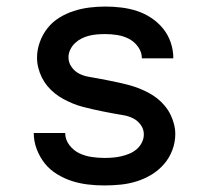

<svg xmlns="http://www.w3.org/2000/svg" viewBox="-20 -558 640 586"><path d="M298 8Q273 8 248 5Q223 2 199.5 -5.5Q176 -13 154 -26.5Q132 -40 116.5 -59.5Q101 -79 92 -103Q83 -127 83 -152H179Q179 -132 191.5 -115.5Q204 -99 221.5 -90.5Q239 -82 259 -79Q279 -76 298 -76Q311 -76 324 -77Q337 -78 350 -81Q363 -84 375 -89Q387 -94 397 -102.5Q407 -111 413 -123Q419 -135 419 -148Q419 -164 409.5 -177Q400 -190 386 -197Q372 -204 356 -206.5Q340 -209 324.5 -212Q309 -215 293.5 -218Q278 -221 263 -224.5Q248 -228 232.5 -232Q217 -236 202.5 -242Q188 -248 174 -255.5Q160 -263 147.5 -273Q135 -283 125 -295Q115 -307 108 -321Q101 -335 97 -350.5Q93 -366 93 -382Q93 -406 101.5 -429.5Q110 -453 125 -472Q140 -491 161 -504Q182 -517 205.5 -524.5Q229 -532 253 -535Q277 -538 302 -538Q326 -538 350.5 -535Q375 -532 398 -524.5Q421 -517 441.5 -503.5Q462 -490 477.5 -471Q493 -452 501 -428.5Q509 -405 509 -380H413Q413 -399 401.5 -415Q390 -431 373.5 -439.5Q357 -448 338.5 -451Q320 -454 302 -454Q289 -454 276.5 -453Q264 -452 252 -449Q240 -446 229 -440.5Q218 -435 209 -426.5Q200 -418 194.5 -406.5Q189 -395 189 -383Q189 -367 198.5 -353.5Q208 -340 222 -333Q236 -326 251.5 -323.5Q267 -321 282.5 -318Q298 -315 313.5 -312Q329 -309 344.5 -305.5Q360 -302 375 -298Q390 -294 405 -288Q420 -282 434 -274.5Q448 -267 460 -257.5Q472 -248 482.5 -235.5Q493 -223 500 -209Q507 -195 511 -179.5Q515 -164 515 -149Q515 -124 506 -100Q497 -76 480.5 -57Q464 -38 442.5 -25Q421 -12 397 -4.5Q373 3 348 5.5Q323 8 298 8Z"/></svg>

Font: Iosevka Curly Medium Extended
Style: Regular
Weight: 500
Width: 7
Monospace: yes
Designer: Belleve Invis
Foundry: Belleve Invis
Version: Version 11.1.0; ttfautohint (v1.8.3)